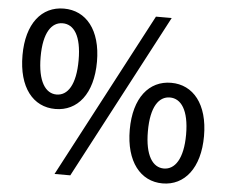

<svg xmlns="http://www.w3.org/2000/svg" viewBox="-53 -811 1045 886"><g transform="rotate(5 469.5 -368.0)"><path d="M208 -285C311 -285 381 -370 381 -519C381 -666 311 -750 208 -750C105 -750 36 -666 36 -519C36 -370 105 -285 208 -285ZM208 -352C157 -352 120 -405 120 -519C120 -632 157 -682 208 -682C260 -682 296 -632 296 -519C296 -405 260 -352 208 -352ZM231 14H304L707 -750H634ZM731 14C833 14 903 -72 903 -220C903 -368 833 -452 731 -452C629 -452 559 -368 559 -220C559 -72 629 14 731 14ZM731 -55C680 -55 643 -107 643 -220C643 -334 680 -384 731 -384C782 -384 820 -334 820 -220C820 -107 782 -55 731 -55Z"/></g></svg>

Font: GenYoGothic2 TW M
Style: Regular
Weight: 500
Version: Version 2.100;PS 2.1;hotconv 16.6.51;makeotf.lib2.5.65220 DE